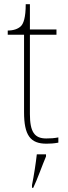

<svg xmlns="http://www.w3.org/2000/svg" viewBox="-20 -677 326 918"><path d="M202 10C220 10 238 9 259 5V-20C238 -16 223 -15 201 -15C145 -15 123 -46 123 -132V-511H250V-536H123V-657H103C103 -592 92 -563 79 -551C66 -539 45 -531 17 -531V-511H95V-141C95 -30 125 10 202 10ZM133 208V221H139C158 182 182 113 200 71V61H156C151 105 143 158 133 208Z"/></svg>

Font: Noto Serif Sinhala Thin
Style: Regular
Weight: 100
Designer: Jelle Bosma - Monotype Design Team
Foundry: Monotype Imaging Inc.
Version: Version 2.007